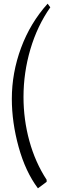

<svg xmlns="http://www.w3.org/2000/svg" viewBox="-20 -839 311 1053"><path d="M235.8 147V158.2Q232.4 161.6 188 193.8Q119.6 102.5 82.3 -32.5Q44.9 -167.5 44.9 -296.9Q44.9 -439.9 95.5 -576.4Q146 -712.9 241.2 -818.8L255.9 -798.8Q184.6 -697.3 146.7 -569.1Q108.9 -440.9 108.9 -307.1Q108.9 -183.1 141.1 -65.9Q173.3 51.3 235.8 147Z"/></svg>

Font: Junge
Style: Regular
Weight: 400
Designer: Alexei Vanyashin
Foundry: Cyreal (www.cyreal.org)
Version: Version 1.002